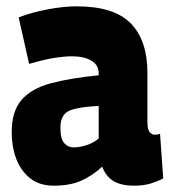

<svg xmlns="http://www.w3.org/2000/svg" viewBox="-20 -577 542 607"><path d="M17 -159Q17 -225 48 -261Q79 -297 140 -313.5Q201 -330 292 -339V-345Q292 -372 268.5 -385.5Q245 -399 208 -399Q184 -399 152 -394Q120 -389 72 -375L39 -522Q80 -538 131 -547.5Q182 -557 222 -557Q341 -557 393.5 -503Q446 -449 446 -348V-193Q446 -168 453 -159.5Q460 -151 469 -151Q479 -151 486 -154L496 -13Q479 -4 457 3Q435 10 403 10Q363 10 339 -4.5Q315 -19 303 -50Q274 -23 238.5 -6.5Q203 10 150 10Q104 10 74.5 -14Q45 -38 31 -76Q17 -114 17 -159ZM171 -174Q171 -138 183 -124.5Q195 -111 213 -111Q231 -111 253 -118Q275 -125 292 -139V-242Q235 -240 203 -228.5Q171 -217 171 -174Z"/></svg>

Font: Georama SemiCondensed ExtraBold
Style: Regular
Weight: 800
Width: 4
Designer: Jean-Baptiste Levee
Foundry: Production Type
Version: Version 1.000